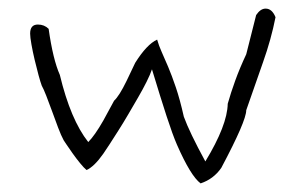

<svg xmlns="http://www.w3.org/2000/svg" viewBox="-20 -418 688 446"><path d="M620 -378Q610 -327 591 -273.5Q572 -220 552 -162Q552 -137 494 -28Q476 -2 446 8Q423 -9 391 -82Q381 -105 367 -148Q353 -191 333 -257Q329 -245 320.5 -228Q312 -211 301 -192Q290 -173 278 -152.5Q266 -132 254.5 -114Q243 -96 234 -82Q225 -68 220 -61Q199 -31 181 -23Q175 -28 166 -39Q157 -50 148.5 -62Q140 -74 134 -83Q128 -92 128 -92Q122 -103 115 -121.5Q108 -140 101 -159.5Q94 -179 87.5 -195.5Q81 -212 77 -219Q74 -227 69.5 -243.5Q65 -260 60.5 -279Q56 -298 53 -315Q50 -332 50 -340Q50 -361 68 -361Q83 -361 93 -351Q103 -280 119 -244Q144 -140 185 -88Q200 -103 220 -138L245 -184Q257 -195 274 -230L294 -272Q321 -315 345 -326Q349 -312 355.5 -297.5Q362 -283 370.5 -263Q379 -243 388.5 -215Q398 -187 407 -147Q420 -111 457 -43Q508 -127 509 -177Q516 -202 526.5 -231Q537 -260 552 -292L575 -383Q585 -398 597 -398Q612 -398 620 -378Z"/></svg>

Font: Gaegu Light
Style: Regular
Weight: 300
Designer: JIKJI
Foundry: JIKJI
Version: Version 1.00